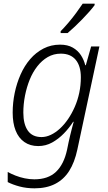

<svg xmlns="http://www.w3.org/2000/svg" viewBox="-20 -785 586 1045"><path d="M168 240Q124 240 86.5 230Q49 220 22 206V151Q40 161 64 170.5Q88 180 114.5 185.5Q141 191 167 191Q242 191 285 150Q328 109 345 30L353 -9Q357 -26 361.5 -46.5Q366 -67 371.5 -86.5Q377 -106 381 -122H378Q357 -89 328 -59Q299 -29 264 -9.5Q229 10 188 10Q144 10 112.5 -12Q81 -34 65 -74.5Q49 -115 49 -172Q49 -226 60 -279Q71 -332 92 -379.5Q113 -427 144.5 -463.5Q176 -500 217 -521Q258 -542 307 -542Q348 -542 376 -526Q404 -510 420.5 -484.5Q437 -459 444 -430H447L476 -532H521L401 29Q386 99 356.5 145.5Q327 192 280 216Q233 240 168 240ZM206 -39Q231 -39 256.5 -51Q282 -63 306 -85Q330 -107 350.5 -137Q371 -167 387 -203.5Q403 -240 411.5 -280.5Q420 -321 420 -364Q420 -426 392 -459.5Q364 -493 311 -493Q272 -493 240 -474.5Q208 -456 183 -424Q158 -392 141.5 -351Q125 -310 116 -264Q107 -218 107 -172Q107 -109 131.5 -74Q156 -39 206 -39ZM310 -615Q329 -634 352 -661Q375 -688 395.5 -716Q416 -744 430 -765H495V-757Q484 -742 466.5 -722Q449 -702 428.5 -681Q408 -660 387.5 -640.5Q367 -621 348 -605H310Z"/></svg>

Font: Noto Sans Display Light
Style: Italic
Weight: 300
Italic angle: -12°
Designer: Monotype Design Team
Foundry: Monotype Imaging Inc.
Version: Version 2.003